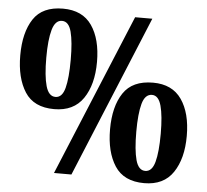

<svg xmlns="http://www.w3.org/2000/svg" viewBox="-52 -779 911 845"><g transform="rotate(5 403.5 -357.0)"><path d="M192 -280Q102 -280 62.5 -341.5Q23 -403 23 -503Q23 -604 62.5 -664Q102 -724 193 -724Q279 -724 320.5 -664Q362 -604 362 -503Q362 -403 320 -341.5Q278 -280 192 -280ZM216 0 512 -714H588L293 0ZM193 -334Q223 -334 234.5 -378Q246 -422 246 -503Q246 -582 234.5 -626Q223 -670 193 -670Q163 -670 150.5 -626Q138 -582 138 -503Q138 -422 150.5 -378Q163 -334 193 -334ZM615 10Q525 10 485 -51.5Q445 -113 445 -213Q445 -314 485 -374Q525 -434 616 -434Q701 -434 742.5 -374Q784 -314 784 -213Q784 -113 742.5 -51.5Q701 10 615 10ZM615 -44Q645 -44 657 -88Q669 -132 669 -213Q669 -292 657 -336Q645 -380 616 -380Q585 -380 573 -336Q561 -292 561 -213Q561 -132 573 -88Q585 -44 615 -44Z"/></g></svg>

Font: Noto Serif Condensed Black
Style: Regular
Weight: 900
Width: 3
Designer: Monotype Design Team
Foundry: Monotype Imaging Inc.
Version: Version 2.015; ttfautohint (v1.8.4.7-5d5b)